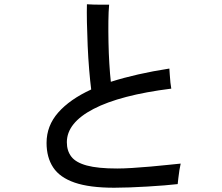

<svg xmlns="http://www.w3.org/2000/svg" viewBox="-20 -839 1040 899"><path d="M515 40Q399 40 329.5 16Q260 -8 229 -55Q198 -102 198 -170Q198 -250 252.5 -312Q307 -374 407 -420Q402 -459 397.5 -513Q393 -567 390.5 -625Q388 -683 387 -734.5Q386 -786 387 -819Q399 -818 420 -817.5Q441 -817 461.5 -817Q482 -817 491 -817Q488 -786 487.5 -739.5Q487 -693 488 -641Q489 -589 492 -540Q495 -491 499 -456Q618 -494 773 -518Q774 -507 775 -488.5Q776 -470 778 -452Q780 -434 782 -424Q543 -394 418 -329Q293 -264 293 -173Q293 -133 314 -105.5Q335 -78 386.5 -64Q438 -50 529 -50Q557 -50 598.5 -52.5Q640 -55 684.5 -59Q729 -63 767 -67Q805 -71 826 -73Q823 -61 820 -42Q817 -23 815 -4.5Q813 14 812 23Q787 26 749.5 29Q712 32 670 34.5Q628 37 587.5 38.5Q547 40 515 40Z"/></svg>

Font: Zen Kaku Gothic Antique Medium
Style: Regular
Weight: 500
Designer: Yoshimichi Ohira
Foundry: Positype
Version: Version 1.002